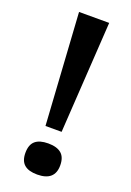

<svg xmlns="http://www.w3.org/2000/svg" viewBox="-133 -710 527 772"><g transform="rotate(20 131.0 -324.0)"><path d="M96 -183 66 -660H195L165 -183ZM131 12Q94 12 75.5 -4Q57 -20 57 -54Q57 -89 75.5 -105Q94 -121 131 -121Q168 -121 187 -105Q206 -89 206 -54Q206 12 131 12Z"/></g></svg>

Font: Bricolage Grotesque 48pt Condensed ExtraBold Medium
Style: Regular
Weight: 500
Version: Version 1.000;gftools[0.9.30]